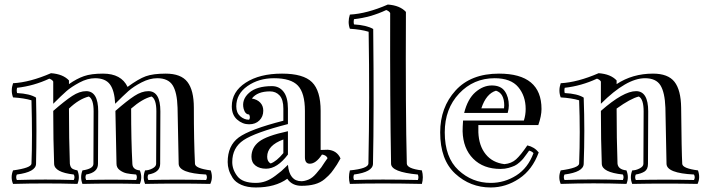

<svg xmlns="http://www.w3.org/2000/svg" viewBox="-20 -786 3094 840"><path d="M553.7 -311Q553.7 -169.9 559.1 -69.3Q560.1 -43.5 591.8 -40.5Q604 -10.3 591.8 18.6Q466.8 15.6 340.8 18.6Q329.1 -10.3 340.8 -40.5Q388.7 -47.4 388.7 -69.3L389.6 -298.8Q389.6 -352.1 368.7 -363.8Q325.7 -353 281.7 -311Q281.7 -176.8 285.6 -70.3Q287.1 -57.6 293 -51Q298.8 -44.4 318.8 -40.5Q331.1 -10.3 318.8 18.6Q178.7 14.6 37.1 18.6Q24.9 -10.3 37.1 -40.5Q116.7 -51.3 117.7 -70.3Q122.1 -180.2 117.7 -347.2Q85 -356.9 37.1 -359.9Q25.9 -389.2 37.1 -421.9Q110.8 -425.8 203.1 -465.8Q255.9 -461.9 281.7 -434.1V-418Q315.9 -441.9 347.4 -452.9Q378.9 -463.9 430.7 -463.9Q510.7 -463.9 538.1 -405.8Q585.9 -440.9 617.9 -452.4Q649.9 -463.9 705.1 -463.9Q772 -463.9 800 -427.5Q828.1 -391.1 828.1 -314.9Q828.1 -169.9 833 -69.3Q834 -49.3 901.9 -40.5Q913.1 -8.3 899.9 18.6Q756.8 15.6 614.7 18.6Q603 -10.3 614.7 -40.5Q630.9 -40.5 647 -49.1Q663.1 -57.6 663.1 -69.3L664.1 -298.8Q664.1 -352.1 643.1 -363.8Q603 -354 553.7 -311ZM483.9 -332Q481 -390.1 460.9 -417Q440.9 -443.8 396 -443.8Q362.8 -443.8 327.4 -424.8Q292 -405.8 271 -387.5Q250 -369.1 212.9 -332V-429.2Q209 -437 195.8 -441.9Q127.9 -410.2 54.7 -401.9Q51.8 -390.1 54.7 -378.9Q110.8 -376 137.7 -358.9Q141.1 -212.9 137.7 -69.3Q136.7 -33.2 53.7 -22.5Q47.9 -11.2 53.7 1.5Q178.7 -2.4 302.7 1.5Q309.1 -11.2 302.7 -22.5Q217.8 -32.2 216.8 -69.3Q212.9 -170.9 212.9 -300.8Q263.7 -345.2 295.9 -366.2Q328.1 -387.2 356.9 -387.2Q409.7 -387.2 409.7 -298.8L408.7 -69.3Q408.7 -31.2 356.9 -22.5Q351.1 -11.2 356.9 1.5Q466.8 -1.5 575.7 1.5Q582 -11.2 575.7 -22.5Q549.8 -24.4 533.9 -27.8Q518.1 -31.2 503.9 -41.7Q489.7 -52.2 489.7 -69.3L484.9 -300.8Q535.6 -345.2 567.9 -366.2Q600.1 -387.2 628.9 -387.2Q681.6 -387.2 681.6 -298.8L680.7 -69.3Q680.7 -31.2 628.9 -22.5Q623 -11.2 628.9 1.5Q754.9 -1.5 881.8 1.5Q888.7 -10.3 881.8 -22.5Q762.7 -28.3 761.7 -69.3L756.8 -314.9Q754.9 -381.8 735.4 -412.8Q715.8 -443.8 668 -443.8Q634.8 -443.8 599.4 -425.5Q564 -407.2 542 -387.7Q520 -368.2 483.9 -332Z M1082 -355Q1105 -351.1 1118.4 -337.2Q1131.8 -323.2 1131.8 -301.8Q1131.8 -275.9 1114.7 -259Q1097.7 -242.2 1069.8 -242.2Q1041 -242.2 1017.6 -262.7Q994.1 -283.2 994.1 -320.8Q994.1 -384.8 1054.9 -424.3Q1115.7 -463.9 1213.9 -463.9Q1307.1 -463.9 1345 -426.5Q1382.8 -389.2 1382.8 -300.8V-129.9L1414.1 -130.9Q1454.1 -127.9 1469.7 -92.8L1454.1 -65.9Q1439 -43 1429 -30.5Q1418.9 -18.1 1400.4 -2.4Q1381.8 13.2 1356.9 20Q1332 26.9 1298.8 26.9Q1257.8 26.9 1236.8 -3.9Q1184.1 34.2 1099.1 34.2Q1062 34.2 1035.9 22.7Q1009.8 11.2 997.8 -7.8Q985.8 -26.9 981 -43.5Q976.1 -60.1 976.1 -77.1Q976.1 -148.9 1024.4 -184.6Q1072.8 -220.2 1219.7 -257.8V-311Q1219.7 -350.1 1203.4 -368.2Q1187 -386.2 1161.1 -386.2Q1106 -386.2 1082 -355ZM1239.7 -211.9V-109.9Q1192.9 -47.9 1144 -47.9Q1115.7 -47.9 1097.9 -61.5Q1080.1 -75.2 1080.1 -100.1Q1080.1 -140.1 1113 -166Q1146 -191.9 1239.7 -211.9ZM1219.7 -116.2V-175.8Q1148.9 -149.9 1148.9 -100.1Q1148.9 -79.1 1164.1 -70.8Q1189.9 -80.1 1219.7 -116.2ZM1069.8 -285.2Q1052.7 -285.2 1045.9 -310.1Q1036.1 -350.1 1069.8 -379.9Q1103 -409.2 1169.9 -409.2Q1201.7 -409.2 1220.7 -384.5Q1239.7 -359.9 1239.7 -311V-243.2Q1095.7 -206.1 1045.9 -173.1Q996.1 -140.1 996.1 -77.1Q996.1 -43.9 1018.6 -14.9Q1041 14.2 1099.1 14.2Q1122.1 14.2 1142.3 6.8Q1162.6 -0.5 1184.3 -16.8Q1206.1 -33.2 1210.9 -37.6Q1215.8 -42 1227.3 -53Q1238.8 -64 1239.7 -64.9Q1246.1 6.8 1298.8 6.8Q1312 6.8 1329.1 0Q1346.2 -6.8 1363.5 -26.9Q1380.9 -46.9 1385.5 -53.5Q1390.1 -60.1 1399.4 -74.5Q1408.7 -88.9 1413.1 -94.2Q1406.7 -107.9 1388.7 -109.9Q1361.8 -68.8 1334 -69.8Q1314 -70.8 1314 -98.1V-300.8Q1314 -378.9 1283.4 -411.4Q1252.9 -443.8 1178.7 -443.8Q1111.8 -443.8 1062.7 -409.4Q1013.7 -375 1013.7 -320.8Q1013.7 -293 1030.8 -277.6Q1047.9 -262.2 1069.8 -262.2Q1076.7 -272 1069.8 -285.2Z M1808.1 -22.5Q1691.9 -33.2 1690.9 -69.3Q1686 -339.8 1687 -729Q1683.1 -736.8 1669.9 -742.2Q1602.1 -710 1528.8 -702.1Q1525.9 -689.9 1528.8 -679.2Q1584 -675.8 1612.8 -659.2Q1616.7 -292 1611.8 -69.3Q1610.8 -33.2 1528.8 -22.5Q1523.9 -10.3 1528.8 1.5Q1642.1 -2.4 1808.1 1.5Q1813 -10.3 1808.1 -22.5ZM1825.7 -40.5Q1834 -10.3 1825.7 18.6Q1637.7 14.6 1510.7 18.6Q1502.9 -10.3 1510.7 -40.5Q1590.8 -48.3 1591.8 -70.3Q1597.7 -356.9 1592.8 -647Q1560.1 -657.2 1510.7 -660.2Q1500 -689 1510.7 -722.2Q1585 -726.1 1676.8 -766.1Q1730 -762.2 1755.9 -733.9Q1753.9 -298.8 1759.8 -70.3Q1760.7 -48.3 1825.7 -40.5Z M2131.8 -412.1Q2170.9 -412.1 2188.5 -387Q2206.1 -361.8 2206.1 -324.2Q2206.1 -310.1 2201.2 -292H2010.7Q2025.9 -353 2059.8 -382.6Q2093.8 -412.1 2131.8 -412.1ZM2005.9 -258.8H2272Q2279.8 -283.2 2279.8 -309.1Q2279.8 -366.2 2247.3 -405Q2214.8 -443.8 2144 -443.8Q2051.8 -443.8 1988.8 -377Q1925.8 -310.1 1925.8 -207Q1925.8 -97.2 1985.8 -41.5Q2045.9 14.2 2127 14.2Q2187 14.2 2238.5 -18.3Q2290 -50.8 2314 -116.2Q2307.1 -124 2294.9 -127Q2293 -124 2283.4 -111.1Q2273.9 -98.1 2269.5 -92.5Q2265.1 -86.9 2253.7 -76.4Q2242.2 -65.9 2231.7 -61Q2221.2 -56.2 2205.1 -51.5Q2189 -46.9 2169.9 -46.9Q2094.7 -46.9 2050.3 -91.6Q2005.9 -136.2 2003.9 -211.9Q2003.9 -229 2005.9 -258.8ZM2287.1 -149.9Q2317.9 -143.1 2336.9 -119.1Q2309.1 -43 2251 -4.4Q2192.9 34.2 2127 34.2Q2037.1 34.2 1971.4 -26.4Q1905.8 -86.9 1905.8 -207Q1905.8 -315.9 1972.9 -389.9Q2040 -463.9 2163.1 -463.9Q2349.1 -463.9 2349.1 -309.1Q2349.1 -278.8 2335 -238.8H2072.8V-207Q2075.2 -147.9 2105 -111.1Q2134.8 -74.2 2187 -67.9Q2217.8 -70.8 2237.8 -88.9Q2257.8 -106.9 2287.1 -149.9ZM2186 -324.2Q2186 -377.9 2149.9 -389.2Q2106.9 -376 2085.9 -312H2185.1Q2185.1 -314 2185.5 -317.9Q2186 -321.8 2186 -324.2Z M2761.7 -22.5Q2755.9 -11.2 2761.7 1.5Q2888.7 -1.5 3016.1 1.5Q3022.9 -10.3 3016.1 -22.5Q2897 -28.3 2896 -69.3L2891.1 -314.9Q2888.7 -381.8 2869.4 -412.8Q2850.1 -443.8 2801.8 -443.8Q2720.7 -443.8 2608.9 -332V-429.2Q2605 -437 2591.8 -441.9Q2523.9 -410.2 2450.7 -401.9Q2447.8 -390.1 2450.7 -378.9Q2506.8 -376 2533.7 -358.9Q2539.1 -212.9 2533.7 -69.3Q2532.7 -33.2 2449.7 -22.5Q2443.8 -11.2 2449.7 1.5Q2576.7 -3.4 2705.1 1.5Q2710.9 -11.2 2705.1 -22.5Q2613.8 -32.2 2612.8 -69.3Q2608.9 -170.9 2608.9 -300.8Q2707 -387.2 2762.7 -387.2Q2815.9 -387.2 2815.9 -298.8L2814.9 -69.3Q2814.9 -45.4 2800.3 -35.9Q2785.6 -26.4 2761.7 -22.5ZM2746.1 18.6Q2733.9 -10.3 2746.1 -40.5Q2761.7 -40.5 2778.3 -49.1Q2794.9 -57.6 2794.9 -69.3L2795.9 -298.8Q2795.9 -352.1 2774.9 -363.8Q2738.8 -355 2677.7 -311Q2677.7 -176.8 2681.6 -70.3Q2684.1 -44.4 2720.7 -40.5Q2732.9 -10.3 2720.7 18.6Q2577.6 13.7 2433.1 18.6Q2420.9 -10.3 2433.1 -40.5Q2512.7 -51.3 2513.7 -70.3Q2519 -208 2513.7 -347.2Q2481 -356.9 2433.1 -359.9Q2421.9 -389.2 2433.1 -421.9Q2506.8 -425.8 2599.1 -465.8Q2651.9 -461.9 2677.7 -434.1V-418Q2747.1 -463.9 2836.9 -463.9Q2902.8 -463.9 2930.9 -428Q2959 -392.1 2960 -314.9Q2961.9 -121.1 2964.8 -69.3Q2965.8 -49.3 3033.7 -40.5Q3044.9 -8.3 3031.7 18.6Q2888.7 15.6 2746.1 18.6Z"/></svg>

Font: Jacques Francois Shadow
Style: Regular
Weight: 400
Designer: Alexei Vanyashin, Nikita Kanarev (i@xarsok.ru)
Foundry: Cyreal (www.cyreal.org)
Version: Version 1.003